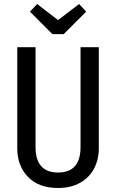

<svg xmlns="http://www.w3.org/2000/svg" viewBox="-20 -924 578 956"><path d="M472 -185Q472 -130 448.5 -85Q425 -40 379 -14Q333 12 269 12Q172 12 119 -43.5Q66 -99 66 -185V-689H157V-192Q157 -65 269 -65Q381 -65 381 -192V-689H472ZM409 -866 297 -754H241L129 -866L165 -904L269 -824L374 -904Z"/></svg>

Font: Fira Sans Compressed
Style: Regular
Weight: 400
Width: 1
Designer: bBox Type GmbH & Carrois Corporate GbR & Edenspiekermann AG
Foundry: bBox Type GmbH & Carrois Corporate GbR & Edenspiekermann AG
Version: Version 4.301